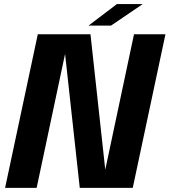

<svg xmlns="http://www.w3.org/2000/svg" viewBox="-20 -902 814 922"><path d="M156 0H4.5L161.5 -737.5H414.5L485.5 -87L623.5 -737.5H774.5L617.5 0H363L292.5 -643ZM405 -779 541.5 -882.5H665.5L513 -779Z"/></svg>

Font: Epilogue
Style: Bold Italic
Weight: 700
Italic angle: -12°
Designer: Tyler Finck
Foundry: Etcetera Type Co
Version: Version 2.111; ttfautohint (v1.8.3)